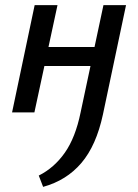

<svg xmlns="http://www.w3.org/2000/svg" viewBox="-20 -438 538 748"><path d="M148 290 131 246Q191 216 232.5 157Q274 98 294 0L383 -418H471L381 8Q355 129 297 197Q239 265 148 290ZM27 0 115 -418H204L114 0ZM105 -181 121 -255H394L378 -181Z"/></svg>

Font: Ysabeau Office SemiBold
Style: Italic
Weight: 600
Italic angle: -12°
Designer: Christian Thalmann (Catharsis Fonts)
Version: Version 2.001;gftools[0.9.30]; featfreeze: tnum,lnum,ss02